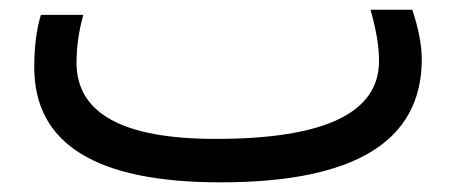

<svg xmlns="http://www.w3.org/2000/svg" viewBox="-20 -377 937 397"><path d="M138.2 -246.6Q139.2 -89.8 425.8 -89.8Q764.6 -89.8 763.7 -251.5Q763.7 -295.4 746.1 -356.9H832.5Q852.1 -297.9 852.1 -253.9Q851.6 0 436.5 0H435.1Q51.3 0 50.8 -237.3Q50.8 -300.8 64.5 -346.2H152.3Q138.2 -296.4 138.2 -246.6Z"/></svg>

Font: Dirooz
Style: Regular
Weight: 400
Foundry: DejaVu fonts team - Redesigned by Saber Rastikerdar
Version: Version 0.2.1